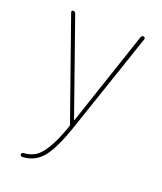

<svg xmlns="http://www.w3.org/2000/svg" viewBox="-137 -819 774 918"><g transform="rotate(20 250.0 -360.0)"><path d="M247.1 -214.8 69.3 -719.7Q67.4 -723.6 69.8 -727.1Q72.3 -730.5 76.2 -730.5Q85.9 -730.5 89.8 -719.7L257.8 -242.2Q257.8 -241.2 258.8 -241.2Q260.7 -241.2 260.7 -242.2L420.9 -719.7Q423.8 -729.5 433.6 -730.5Q436.5 -730.5 439.9 -727.1Q443.4 -723.6 442.4 -719.7L269.5 -210Q226.6 -84 186.5 -38.1Q146.5 7.8 85 9.8Q81.1 9.8 78.1 6.8Q75.2 3.9 75.2 0Q75.2 -3.9 78.1 -6.8Q81.1 -9.8 85 -9.8Q119.1 -11.7 144 -26.9Q168.9 -42 194.8 -85Q220.7 -127.9 248 -206.1Q249 -209 247.1 -214.8Z"/></g></svg>

Font: Rounded Mgen+ 1m thin
Style: Regular
Weight: 100
Designer: [Source Han Sans]
Ryoko NISHIZUKA  (kana & ideographs); Paul D. Hunt (Latin, Greek & Cyrillic); Wenlong ZHANG  (bopomofo
Version: Version 1.059.20150602